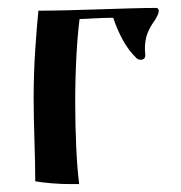

<svg xmlns="http://www.w3.org/2000/svg" viewBox="-20 -461 457 485"><path d="M69 -3Q69 -48 67 -106.5Q65 -165 65 -215Q65 -275 69 -335Q73 -395 77 -434Q108 -434 149 -435Q190 -436 233 -437.5Q276 -439 313.5 -440Q351 -441 376 -441Q381 -439 381 -433Q381 -429 378 -422.5Q375 -416 372 -411Q360 -395 353 -378Q346 -361 346 -337Q346 -333 346.5 -329.5Q347 -326 347 -322Q347 -315 343.5 -312.5Q340 -310 336 -310Q329 -310 325 -314Q305 -333 290.5 -359.5Q276 -386 266 -416H258Q242 -416 216 -414.5Q190 -413 181 -413Q176 -375 173 -319Q170 -263 170 -203Q170 -145 172.5 -90Q175 -35 180 4H157Q135 4 110.5 2Q86 0 69 -3Z"/></svg>

Font: Ponomar
Style: Regular
Weight: 400
Version: Version 1.301; ttfautohint (v1.8.4.7-5d5b)